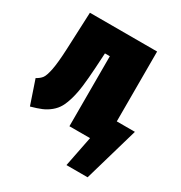

<svg xmlns="http://www.w3.org/2000/svg" viewBox="-177 -653 890 945"><g transform="rotate(30 268.0 -180.5)"><path d="M442.9 -137.2H545.9L456.1 172.9H335.9L370.1 0H252.9V-397.9H225.1L220.2 -314Q216.3 -251 210.9 -207.3Q205.6 -163.6 195.6 -128.7Q185.5 -93.8 173.3 -72.3Q161.1 -50.8 140.4 -33.7Q119.6 -16.6 95.7 -6.6Q71.8 3.4 36.1 13.2L-9.8 -122.1Q11.2 -133.3 21.7 -147.7Q32.2 -162.1 40.3 -202.9Q48.3 -243.7 51.8 -320.8L61 -534.2H442.9Z"/></g></svg>

Font: Fira Sans Compressed Heavy
Style: Regular
Weight: 900
Width: 1
Designer: Carrois Corporate & Edenspiekermann AG
Foundry: Carrois Corporate GbR & Edenspiekermann AG
Version: Version 4.203;PS 004.203;hotconv 1.0.88;makeotf.lib2.5.64775